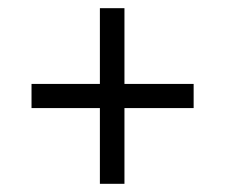

<svg xmlns="http://www.w3.org/2000/svg" viewBox="-20 -592 550 469"><path d="M224 -143V-328H57V-387H224V-572H284V-387H453V-328H284V-143Z"/></svg>

Font: Noto Serif Tamil SemiCondensed
Style: Regular
Weight: 400
Width: 4
Designer: Indian Type Foundry, Tom Grace, and the Monotype Design Team
Foundry: Monotype Imaging Inc.
Version: Version 2.004; ttfautohint (v1.8.4.7-5d5b)